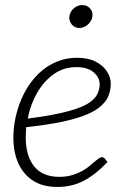

<svg xmlns="http://www.w3.org/2000/svg" viewBox="-20 -735 503 761"><path d="M207 6Q151 6 112.5 -18Q74 -42 53.5 -86Q33 -130 33 -190Q33 -209 35 -228Q37 -247 41 -266Q49 -304 63.5 -339Q78 -374 100 -405Q111 -420 123.5 -433.5Q136 -447 150 -458Q177 -480 211.5 -493Q246 -506 285 -506Q329 -506 358.5 -491Q388 -476 403.5 -452.5Q419 -429 419 -403Q419 -371 405 -345Q391 -319 356 -297Q329 -281 287 -268Q245 -255 193.5 -246Q142 -237 84 -231Q83 -221 82.5 -209.5Q82 -198 82 -191Q82 -117 115.5 -75.5Q149 -34 216 -34Q251 -34 281 -46Q311 -58 331 -74Q339 -81 349 -89.5Q359 -98 368.5 -105Q378 -112 384 -112Q390 -112 395 -107L406 -93Q360 -44 313 -19Q266 6 207 6ZM90 -265Q139 -271 185 -279.5Q231 -288 267 -299Q303 -310 326 -323Q354 -340 364.5 -359.5Q375 -379 375 -401Q375 -428 351 -448.5Q327 -469 283 -469Q231 -469 191.5 -440Q152 -411 126 -365Q100 -319 90 -265ZM295 -624Q276 -624 264.5 -638Q253 -652 255 -669Q257 -688 272 -701.5Q287 -715 306 -715Q325 -715 337 -701.5Q349 -688 346 -669Q344 -652 328.5 -638Q313 -624 295 -624Z"/></svg>

Font: Aleo Light
Style: Italic
Weight: 300
Italic angle: -7°
Designer: Alessio Laiso
Foundry: Alessio Laiso
Version: Version 2.001;gftools[0.9.29]